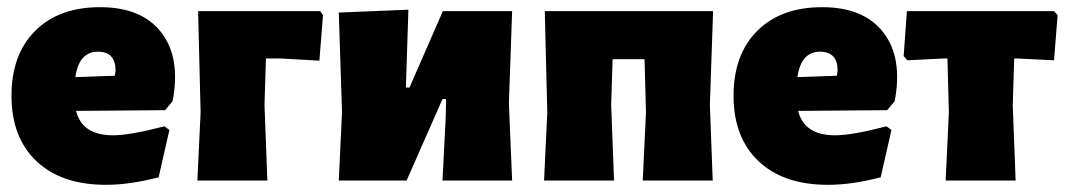

<svg xmlns="http://www.w3.org/2000/svg" viewBox="-20 -503 2967 535"><path d="M275 12Q151 12 81.5 -54Q12 -120 12 -236Q12 -351 78 -417Q144 -483 259 -483Q375 -483 429.5 -412.5Q484 -342 461 -221L440 -196L192 -194Q209 -126 295 -126Q342 -126 438 -151L452 -141L422 -9Q342 12 275 12ZM253 -359Q200 -359 190 -288L300 -292L302 -306Q302 -359 253 -359Z M530 0 539 -190 532 -472H872L880 -461L870 -334L763 -340H721L717 -210L725 0Z M924 0 933 -190 924 -468 1118 -476 1111 -259H1121L1214 -472H1407L1398 -215L1407 0H1213L1222 -177L1223 -227H1213L1113 0Z M1496 0 1505 -190 1498 -472H1967L1958 -210L1966 0H1771L1780 -190L1776 -338H1687L1683 -210L1691 0Z M2287 12Q2163 12 2093.5 -54Q2024 -120 2024 -236Q2024 -351 2090 -417Q2156 -483 2271 -483Q2387 -483 2441.5 -412.5Q2496 -342 2473 -221L2452 -196L2204 -194Q2221 -126 2307 -126Q2354 -126 2450 -151L2464 -141L2434 -9Q2354 12 2287 12ZM2265 -359Q2212 -359 2202 -288L2312 -292L2314 -306Q2314 -359 2265 -359Z M2615 0 2624 -190 2620 -340H2609L2508 -335L2498 -347L2507 -472H2917L2927 -461L2917 -335L2816 -340H2806L2802 -210L2810 0Z"/></svg>

Font: Alegreya Sans SC Black
Style: Regular
Weight: 900
Designer: Juan Pablo del Peral
Foundry: Huerta Tipografica
Version: Version 2.007